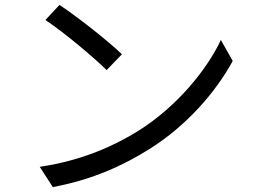

<svg xmlns="http://www.w3.org/2000/svg" viewBox="-20 -739 1040 778"><path d="M221 -719 164 -658C239 -608 361 -506 412 -455L474 -519C421 -571 287 -676 221 -719ZM141 -63 194 19C361 -12 487 -73 587 -136C738 -231 855 -367 923 -492L875 -577C817 -454 695 -306 541 -209C446 -150 316 -89 141 -63Z"/></svg>

Font: Noto Sans Japanese Regular
Style: Regular
Weight: 400
Designer: Ryoko NISHIZUKA (kana & ideographs); Paul D. Hunt (Latin, Greek & Cyrillic); Wenlong ZHANG (bopomofo); Sandoll Communica
Foundry: Adobe Systems Incorporated
Version: Version 1.000;PS 1;hotconv 1.0.78;makeotf.lib2.5.61930